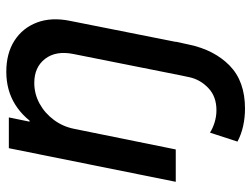

<svg xmlns="http://www.w3.org/2000/svg" viewBox="-112 -454 782 597"><g transform="rotate(-90 278.5 -156.0)"><path d="M238.8 215.3Q210.9 215.3 184.6 209.5Q158.2 203.6 136.2 191.9L164.1 106.4Q177.7 115.2 196 120.8Q214.4 126.5 233.9 126.5Q276.4 126.5 302.7 101.3Q329.1 76.2 336.4 42.5L353 -36.1L446.8 0L438 40.5Q421.4 119.6 372.6 167.5Q323.7 215.3 238.8 215.3ZM11.2 0 115.7 -519H211.4L198.2 -454.6H221.7L176.8 -417.5Q206.5 -471.2 251 -499Q295.4 -526.9 353.5 -526.9Q410.6 -526.9 450.2 -501.5Q489.7 -476.1 506.6 -431.4Q523.4 -386.7 511.7 -329.1L446.3 0H345.2L408.7 -318.8Q419.4 -372.6 393.6 -406.2Q367.7 -439.9 318.8 -439.9Q284.7 -439.9 254.6 -423.6Q224.6 -407.2 203.6 -378.9Q182.6 -350.6 175.8 -315.4L111.8 0Z"/></g></svg>

Font: Reddit Sans Medium
Style: Italic
Weight: 500
Italic angle: -11.25°
Designer: Stephen Hutchings
Version: Version 1.013